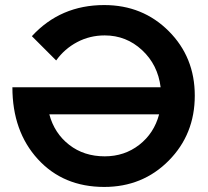

<svg xmlns="http://www.w3.org/2000/svg" viewBox="-20 -729 823 759"><path d="M392 10Q230 10 129.5 -100Q29 -210 29 -384H615Q604 -473 541.5 -531Q479 -589 394 -589Q335 -589 285 -562.5Q235 -536 202 -490L106 -586Q219 -709 392 -709Q544 -709 647 -606Q750 -503 750 -351Q750 -198 647 -94Q544 10 392 10ZM394 -111Q472 -111 530.5 -156.5Q589 -202 609 -277H175Q195 -202 253.5 -156.5Q312 -111 394 -111Z"/></svg>

Font: Montserrat arm Medium
Style: Regular
Weight: 500
Designer: Julieta Ulanovsky
Foundry: Julieta Ulanovsky
Version: Version 6.000;PS 006.000;hotconv 1.0.88;makeotf.lib2.5.64775